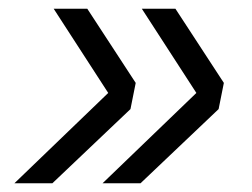

<svg xmlns="http://www.w3.org/2000/svg" viewBox="-20 -496 578 440"><path d="M215 -76H302L481 -246L493 -306L382 -476H305L430 -283ZM13 -76H100L279 -246L291 -306L180 -476H103L228 -283Z"/></svg>

Font: Geist Light
Style: Italic
Weight: 300
Italic angle: -12°
Designer: Basement.studio, Andrés Briganti, Mateo Zaragoza
Foundry: Basement.studio, Vercel, Andrés Briganti, Guido Ferreyra, Mateo Zaragoza
Version: Version 1.500